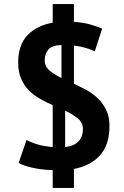

<svg xmlns="http://www.w3.org/2000/svg" viewBox="-20 -820 607 940"><path d="M238 13Q181 11 138 1Q95 -9 71 -22L110 -135Q128 -124 160.5 -114Q193 -104 238 -100V-305Q207 -319 176.5 -336Q146 -353 122 -377Q98 -401 83.5 -434.5Q69 -468 69 -514Q69 -600 114.5 -647.5Q160 -695 238 -709V-800H342V-713Q386 -710 419 -701Q452 -692 480 -680L444 -569Q427 -577 401 -585Q375 -593 342 -597V-410Q373 -396 404.5 -378.5Q436 -361 460.5 -337Q485 -313 500.5 -280.5Q516 -248 516 -203Q516 -111 469.5 -59.5Q423 -8 342 7V100H238ZM386 -188Q386 -220 360.5 -240.5Q335 -261 299 -278V-100Q343 -105 364.5 -128Q386 -151 386 -188ZM199 -525Q199 -495 222.5 -475Q246 -455 281 -438V-600Q234 -598 216.5 -577Q199 -556 199 -525Z"/></svg>

Font: PTSans
Style: Bold
Weight: 700
Designer: A.Korolkova, O.Umpeleva, V.Yefimov
Foundry: ParaType Ltd
Version: Version 2.003W OFL